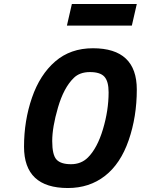

<svg xmlns="http://www.w3.org/2000/svg" viewBox="-20 -935 709 967"><path d="M423 -142Q470 -189 498.5 -284Q527 -379 527 -470Q527 -525 506 -548.5Q485 -572 433 -572Q381 -572 351 -542Q301 -493 272 -393.5Q243 -294 243 -224.5Q243 -155 264.5 -131.5Q286 -108 337.5 -108Q389 -108 423 -142ZM322 12Q101 12 101 -196Q101 -327 141 -443Q181 -559 258 -625.5Q335 -692 448 -692Q669 -692 669 -484Q669 -347 628 -228.5Q587 -110 508.5 -49Q430 12 322 12ZM317 -806 342 -915H669L644 -806Z"/></svg>

Font: Titillium Web
Style: Bold Italic
Weight: 700
Italic angle: -13°
Version: Version 1.002;PS 57.000;hotconv 1.0.70;makeotf.lib2.5.55311